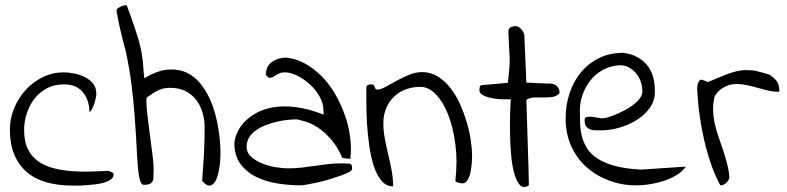

<svg xmlns="http://www.w3.org/2000/svg" viewBox="-20 -724 3073 750"><path d="M18.6 -217.8Q18.6 -260.7 35.2 -301.3Q51.8 -341.8 80.6 -373Q109.4 -404.3 147.5 -422.9Q185.5 -441.4 228.5 -441.4Q248 -441.4 270 -437Q292 -432.6 311.5 -422.9Q331.1 -413.1 343.8 -397Q356.4 -380.9 356.4 -356.4Q356.4 -352.5 354 -340.8Q351.6 -329.1 347.7 -317.4Q343.8 -305.7 338.4 -296.4Q333 -287.1 329.1 -287.1Q329.1 -333 303.7 -363.8Q278.3 -394.5 229.5 -394.5Q192.4 -394.5 163.1 -378.9Q133.8 -363.3 114.3 -337.9Q94.7 -312.5 84.5 -280.8Q74.2 -249 74.2 -215.8Q74.2 -170.9 88.9 -141.6Q103.5 -112.3 128.9 -94.2Q154.3 -76.2 187.5 -67.4Q220.7 -58.6 257.8 -55.7Q294.9 -52.7 332 -53.7Q369.1 -54.7 403.3 -56.6Q406.2 -56.6 413.1 -52.7Q419.9 -48.8 422.9 -47.9V-44.9Q422.9 -43 423.3 -43Q423.8 -43 423.8 -42Q423.8 -31.2 413.1 -23.4Q402.3 -15.6 386.7 -10.7Q371.1 -5.9 352.5 -3.9Q334 -2 315.9 -0.5Q297.9 1 284.2 1Q270.5 1 264.6 1Q208 1 162.6 -11.7Q117.2 -24.4 85.4 -51.3Q53.7 -78.1 36.1 -119.6Q18.6 -161.1 18.6 -217.8Z M769.5 -17.6Q771.5 -43 773.4 -70.3Q775.4 -97.7 776.9 -125Q778.3 -152.3 778.8 -178.7Q779.3 -205.1 779.3 -226.6Q779.3 -257.8 770.5 -286.1Q761.7 -314.5 745.1 -335.4Q728.5 -356.4 703.6 -368.7Q678.7 -380.9 644.5 -380.9Q630.9 -380.9 621.1 -378.9Q611.3 -377 601.6 -372.6Q591.8 -368.2 580.1 -361.3Q568.4 -353.5 552.7 -342.8Q552.7 -340.8 552.2 -335.4Q551.8 -330.1 551.8 -329.1Q551.8 -307.6 556.2 -272Q560.5 -236.3 565.4 -197.8Q570.3 -159.2 575.2 -123Q580.1 -86.9 580.1 -64.5Q580.1 -62.5 580.1 -56.6Q580.1 -50.8 579.6 -43.9Q579.1 -37.1 579.1 -31.2Q579.1 -25.4 579.1 -22.5Q573.2 -8.8 564.9 -5.4Q556.6 -2 544.9 -2Q533.2 0 527.3 -18.6Q521.5 -37.1 518.6 -72.3Q515.6 -107.4 513.2 -157.2Q510.7 -207 506.3 -266.6Q502 -326.2 493.7 -393.1Q485.4 -460 469.7 -530.3Q461.9 -557.6 457.5 -576.7Q453.1 -595.7 449.2 -610.8Q445.3 -626 442.4 -642.1Q439.5 -658.2 435.5 -680.7V-684.6Q435.5 -688.5 440.4 -691.9Q445.3 -695.3 451.7 -698.2Q458 -701.2 464.4 -702.6Q470.7 -704.1 474.6 -704.1Q493.2 -655.3 504.4 -621.6Q515.6 -587.9 522.5 -563.5Q529.3 -539.1 532.2 -522.5Q535.2 -505.9 537.1 -490.2Q539.1 -474.6 540 -458Q541 -441.4 543.9 -418Q594.7 -449.2 636.2 -452.1Q677.7 -455.1 710 -439.9Q742.2 -424.8 766.1 -393.6Q790 -362.3 805.7 -323.2Q821.3 -284.2 829.6 -240.2Q837.9 -196.3 840.3 -155.3Q842.8 -114.3 838.4 -79.6Q834 -44.9 825.2 -23.9Q816.4 -2.9 801.8 0.5Q787.1 3.9 769.5 -17.6Z M895.5 -165Q896.5 -181.6 905.3 -203.1Q914.1 -224.6 932.6 -245.1Q951.2 -265.6 979.5 -281.7Q1007.8 -297.9 1046.4 -304.7Q1085 -311.5 1134.3 -305.7Q1183.6 -299.8 1244.1 -276.4Q1244.1 -277.3 1244.1 -286.1L1243.2 -294.9Q1243.2 -320.3 1228.5 -346.7Q1213.9 -373 1190.9 -394Q1168 -415 1141.6 -428.2Q1115.2 -441.4 1090.8 -441.4Q1081.1 -441.4 1073.7 -438.5Q1066.4 -435.5 1059.6 -431.2Q1052.7 -426.8 1046.4 -423.3Q1040 -419.9 1031.2 -419.9Q1029.3 -419.9 1029.3 -420.9Q1028.3 -421.9 1027.3 -422.9Q1025.4 -424.8 1022 -427.7Q1018.6 -430.7 1018.6 -431.6Q1018.6 -449.2 1024.9 -461.9Q1031.2 -474.6 1042.5 -482.4Q1053.7 -490.2 1067.9 -494.6Q1082 -499 1097.7 -499Q1136.7 -495.1 1172.4 -475.1Q1208 -455.1 1237.8 -424.8Q1267.6 -394.5 1290 -355Q1312.5 -315.4 1327.6 -272.9Q1342.8 -230.5 1347.7 -187.5Q1353.5 -142.6 1348.6 -103.5Q1347.7 -103.5 1342.8 -104Q1337.9 -104.5 1332 -105Q1326.2 -105.5 1322.3 -106.4L1317.4 -107.4Q1296.9 -153.3 1271.5 -181.6Q1246.1 -210 1221.2 -226.1Q1196.3 -242.2 1174.8 -248.5Q1153.3 -254.9 1139.6 -257.8Q1125 -257.8 1105 -255.9Q1085 -253.9 1063.5 -249Q1042 -244.1 1020 -235.8Q998 -227.5 981 -215.8Q963.9 -204.1 953.6 -188Q943.4 -171.9 943.4 -150.4Q943.4 -127 961.9 -110.8Q980.5 -94.7 1006.8 -84.5Q1033.2 -74.2 1060.5 -70.3Q1087.9 -66.4 1104.5 -66.4Q1131.8 -66.4 1158.2 -69.3Q1184.6 -72.3 1210.4 -76.2Q1236.3 -80.1 1261.7 -83Q1287.1 -85.9 1312.5 -85.9Q1314.5 -85.9 1319.3 -85.9Q1324.2 -85.9 1329.6 -85.4Q1335 -85 1339.4 -85Q1343.8 -85 1345.7 -85Q1353.5 -82 1354.5 -76.2Q1355.5 -70.3 1355.5 -64.5Q1355.5 -58.6 1343.3 -51.8Q1331.1 -44.9 1311.5 -38.1Q1292 -31.2 1268.1 -23.9Q1244.1 -16.6 1222.2 -11.7Q1200.2 -6.8 1181.2 -3.4Q1162.1 0 1154.3 0Q1113.3 0 1067.4 -6.8Q1021.5 -13.7 983.4 -31.7Q945.3 -49.8 920.4 -82Q895.5 -114.3 895.5 -165Z M1411.1 -380.9Q1411.1 -389.6 1417.5 -392.1Q1423.8 -394.5 1431.6 -394.5Q1437.5 -394.5 1439.9 -391.6Q1442.4 -388.7 1443.4 -384.8Q1444.3 -380.9 1446.3 -377.4Q1448.2 -374 1453.1 -374Q1466.8 -374 1486.3 -384.8Q1505.9 -395.5 1528.8 -408.2Q1551.8 -420.9 1577.6 -431.6Q1603.5 -442.4 1628.9 -442.4Q1662.1 -442.4 1689.9 -425.3Q1717.8 -408.2 1739.7 -379.9Q1761.7 -351.6 1777.3 -316.4Q1793 -281.2 1803.7 -244.6Q1814.5 -208 1819.3 -173.3Q1824.2 -138.7 1824.2 -113.3Q1824.2 -104.5 1822.8 -86.9Q1821.3 -69.3 1817.9 -51.8Q1814.5 -34.2 1806.6 -21Q1798.8 -7.8 1787.1 -7.8Q1785.2 -7.8 1780.3 -8.3Q1775.4 -8.8 1770.5 -10.3Q1765.6 -11.7 1762.2 -13.7Q1758.8 -15.6 1758.8 -19.5Q1767.6 -94.7 1758.8 -160.6Q1750 -226.6 1730.5 -276.4Q1710.9 -326.2 1682.6 -355.5Q1654.3 -384.8 1622.1 -384.8Q1591.8 -384.8 1565.4 -375Q1539.1 -365.2 1519.5 -346.7Q1500 -328.1 1488.8 -301.8Q1477.5 -275.4 1477.5 -244.1Q1477.5 -212.9 1483.4 -182.1Q1489.3 -151.4 1496.6 -120.6Q1503.9 -89.8 1509.8 -58.6Q1515.6 -27.3 1515.6 3.9Q1488.3 3.9 1469.7 -18.6Q1451.2 -41 1439.9 -76.2Q1428.7 -111.3 1422.4 -155.3Q1416 -199.2 1413.6 -241.7Q1411.1 -284.2 1411.1 -321.8Q1411.1 -359.4 1411.1 -380.9Z M1975.6 -335.9Q1967.8 -335.9 1948.2 -335.9Q1928.7 -335.9 1907.7 -339.4Q1886.7 -342.8 1869.6 -350.6Q1852.5 -358.4 1852.5 -373Q1852.5 -377 1854 -384.3Q1855.5 -391.6 1863.3 -391.6L1963.9 -400.4Q1967.8 -436.5 1969.7 -459.5Q1971.7 -482.4 1970.7 -502.4Q1969.7 -522.5 1968.3 -544.4Q1966.8 -566.4 1965.8 -601.6Q1965.8 -608.4 1968.8 -612.3Q1971.7 -616.2 1976.1 -618.2Q1980.5 -620.1 1985.8 -621.1Q1991.2 -622.1 1994.1 -622.1Q2000 -622.1 2006.3 -618.2Q2012.7 -614.3 2017.6 -608.4Q2022.5 -602.5 2025.4 -596.2Q2028.3 -589.8 2028.3 -584L2036.1 -401.4L2120.1 -397.5Q2136.7 -399.4 2150.9 -391.1Q2165 -382.8 2166 -360.4Q2154.3 -347.7 2137.7 -345.2Q2121.1 -342.8 2103 -343.3Q2085 -343.8 2067.4 -343.3Q2049.8 -342.8 2036.1 -334Q2036.1 -328.1 2037.1 -301.8Q2038.1 -275.4 2039.1 -239.3Q2040 -203.1 2041.5 -162.1Q2043 -121.1 2043.9 -86.4Q2044.9 -51.8 2045.4 -27.3Q2045.9 -2.9 2045.9 0Q2023.4 13.7 2009.8 -2.4Q1996.1 -18.6 1987.8 -50.3Q1979.5 -82 1976.1 -124.5Q1972.7 -167 1972.2 -208.5Q1971.7 -250 1972.7 -285.2Q1973.6 -320.3 1975.6 -335.9Z M2189.5 -261.7Q2189.5 -312.5 2204.6 -358.9Q2219.7 -405.3 2248.5 -440.4Q2277.3 -475.6 2318.8 -496.6Q2360.4 -517.6 2415 -517.6Q2447.3 -513.7 2471.2 -500Q2495.1 -486.3 2510.3 -466.3Q2525.4 -446.3 2532.2 -419.9Q2538.1 -394.5 2538.1 -365.2Q2538.1 -330.1 2517.6 -301.8Q2497.1 -273.4 2465.8 -254.4Q2434.6 -235.4 2398.4 -225.1Q2362.3 -214.8 2331.1 -214.8Q2319.3 -214.8 2307.1 -214.8Q2294.9 -214.8 2285.2 -218.8Q2275.4 -222.7 2269.5 -230.5Q2263.7 -238.3 2263.7 -253.9Q2263.7 -258.8 2265.1 -262.2Q2266.6 -265.6 2273.4 -267.1Q2280.3 -268.6 2293.9 -267.6Q2307.6 -265.6 2331.1 -261.7Q2344.7 -261.7 2370.6 -271Q2396.5 -280.3 2423.3 -294.9Q2450.2 -309.6 2469.7 -328.6Q2489.3 -347.7 2489.3 -366.2Q2489.3 -385.7 2482.9 -404.8Q2476.6 -423.8 2463.9 -438.5Q2451.2 -453.1 2434.1 -461.9Q2417 -470.7 2395.5 -468.8Q2361.3 -465.8 2333.5 -450.2Q2305.7 -434.6 2286.1 -409.7Q2266.6 -384.8 2255.9 -354.5Q2245.1 -324.2 2245.1 -291Q2245.1 -265.6 2246.1 -240.2Q2247.1 -214.8 2253.4 -190.4Q2259.8 -166 2273.9 -143.6Q2288.1 -121.1 2314.9 -104Q2341.8 -86.9 2382.8 -75.7Q2423.8 -64.5 2484.4 -61.5L2659.2 -73.2Q2643.6 -51.8 2619.6 -38.1Q2595.7 -24.4 2568.8 -16.1Q2542 -7.8 2515.6 -3.9Q2489.3 0 2465.8 0Q2409.2 0 2359.4 -18.6Q2309.6 -37.1 2271.5 -70.8Q2233.4 -104.5 2211.4 -152.8Q2189.5 -201.2 2189.5 -261.7Z M2793.9 0Q2772.5 -39.1 2756.8 -85Q2741.2 -130.9 2730.5 -177.7Q2719.7 -224.6 2713.4 -269Q2707 -313.5 2705.1 -349.6Q2705.1 -356.4 2704.1 -364.7Q2703.1 -373 2703.6 -381.8Q2704.1 -390.6 2706.5 -398.4Q2709 -406.2 2714.8 -412.1H2716.8Q2717.8 -412.1 2717.8 -412.6Q2717.8 -413.1 2718.8 -413.1Q2719.7 -413.1 2719.7 -412.6Q2719.7 -412.1 2721.7 -412.1H2723.6Q2725.6 -411.1 2733.4 -408.2Q2741.2 -405.3 2743.2 -403.3Q2760.7 -409.2 2779.3 -417.5Q2797.9 -425.8 2816.9 -433.1Q2835.9 -440.4 2855.5 -445.3Q2875 -450.2 2893.6 -450.2Q2907.2 -450.2 2917.5 -449.2Q2927.7 -448.2 2938 -445.8Q2948.2 -443.4 2960 -439.9Q2971.7 -436.5 2987.3 -431.6Q2995.1 -425.8 3001.5 -420.4Q3007.8 -415 3013.2 -408.2Q3018.6 -401.4 3021.5 -391.6Q3024.4 -381.8 3024.4 -366.2Q3008.8 -364.3 2987.8 -368.7Q2966.8 -373 2943.8 -379.9Q2920.9 -386.7 2896.5 -391.6Q2872.1 -396.5 2849.6 -395.5Q2827.1 -394.5 2807.6 -382.8Q2787.1 -373 2771.5 -347.7Q2764.6 -319.3 2765.6 -292Q2766.6 -264.6 2772.5 -238.8Q2778.3 -212.9 2787.6 -187Q2796.9 -161.1 2805.2 -135.3Q2813.5 -109.4 2820.3 -84Q2827.1 -58.6 2829.1 -32.2Q2829.1 -22.5 2818.4 -11.2Q2807.6 0 2793.9 0Z"/></svg>

Font: Indie Flower
Style: Regular
Weight: 400
Designer: Kimberly Geswein
Foundry: Kimberly Geswein
Version: Version 1.001 2010